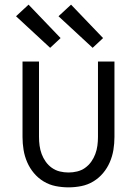

<svg xmlns="http://www.w3.org/2000/svg" viewBox="-20 -795 590 827"><path d="M275 12Q247 12 219.5 6.5Q192 1 168 -13.5Q144 -28 126 -49.5Q108 -71 97 -96.5Q86 -122 81.5 -149.5Q77 -177 77 -205V-530H148V-205Q148 -186 150.5 -167.5Q153 -149 159.5 -131.5Q166 -114 177 -98.5Q188 -83 203.5 -72Q219 -61 237.5 -56.5Q256 -52 275 -52Q294 -52 312.5 -56.5Q331 -61 346.5 -72Q362 -83 373 -98.5Q384 -114 390.5 -131.5Q397 -149 399.5 -167.5Q402 -186 402 -205V-530H473V-205Q473 -177 468.5 -149.5Q464 -122 453 -96.5Q442 -71 424 -49.5Q406 -28 382 -13.5Q358 1 330.5 6.5Q303 12 275 12ZM379 -589 232 -725 286 -775 424 -631ZM196 -589 49 -725 103 -775 241 -631Z"/></svg>

Font: Lode
Style: Regular
Weight: 400
Monospace: yes
Designer: Belleve Invis
Foundry: Belleve Invis
Version: Version 29.2.0; ttfautohint (v1.8.3)